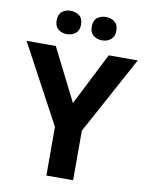

<svg xmlns="http://www.w3.org/2000/svg" viewBox="-98 -990 821 1061"><g transform="rotate(10 312.0 -460.0)"><path d="M312 -420 461 -714H624L387 -278V0H237V-273L0 -714H164ZM144 -854Q144 -889 164 -904.5Q184 -920 212 -920Q240 -920 260.5 -904.5Q281 -889 281 -854Q281 -821 260.5 -805Q240 -789 212 -789Q184 -789 164 -805Q144 -821 144 -854ZM341 -854Q341 -889 361 -904.5Q381 -920 410 -920Q438 -920 458.5 -904.5Q479 -889 479 -854Q479 -821 458.5 -805Q438 -789 410 -789Q381 -789 361 -805Q341 -821 341 -854Z"/></g></svg>

Font: Noto IKEA Arabic
Style: Bold
Weight: 700
Designer: Monotype Design Team
Foundry: Monotype Imaging Inc.
Version: Version 1.200